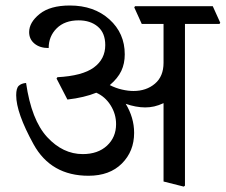

<svg xmlns="http://www.w3.org/2000/svg" viewBox="-20 -672 824 701"><path d="M86.4 -554.7Q86.4 -590.3 124.8 -621.1Q163.1 -651.9 234.9 -651.9Q323.2 -651.9 379.4 -601.3Q435.5 -550.8 435.5 -473.6Q435.5 -439.9 422.9 -413.1Q410.2 -386.2 380.9 -361.3Q402.8 -350.1 425.3 -345Q447.8 -339.8 467.3 -339.8Q514.2 -339.8 545.7 -366.5Q577.1 -393.1 577.1 -442.9V-584.5H497.6L470.2 -645L473.1 -649.4H756.8L784.2 -588.9L781.2 -584.5H655.3V5.9L650.9 9.3L577.1 -9.3V-295.4Q559.1 -287.1 543 -283.4Q526.9 -279.8 510.3 -279.8Q493.7 -279.8 475.3 -283.2Q457 -286.6 439 -293Q454.1 -268.1 461.9 -241.5Q469.7 -214.8 469.7 -187Q469.7 -119.6 425 -75Q380.4 -30.3 303.2 -30.3Q166 -30.3 102.5 -145.3Q39.1 -260.3 39.1 -324.2Q39.1 -350.1 48.6 -358.9Q58.1 -367.7 75.2 -369.1Q94.7 -233.9 152.1 -171.6Q209.5 -109.4 282.2 -109.4Q337.4 -109.4 370.6 -140.1Q403.8 -170.9 403.8 -218.8Q403.8 -255.9 383.8 -287.6Q363.8 -319.3 331.5 -333.5Q310.1 -324.7 283.4 -318.4Q256.8 -312 226.1 -308.6L186.5 -385.3L189.5 -390.1Q280.8 -395 322.5 -425.5Q364.3 -456.1 364.3 -507.3Q364.3 -551.8 337.2 -574.7Q310.1 -597.7 267.1 -597.7Q216.3 -597.7 187 -568.6Q157.7 -539.6 157.7 -496.6Q125.5 -496.6 106 -512.7Q86.4 -528.8 86.4 -554.7Z"/></svg>

Font: Sitara
Style: Regular
Weight: 400
Designer: Neelakash Kshetrimayum
Foundry: Neelakash Kshetrimayum
Version: Version 1.000;PS Version 1.000;PS 1.0;hotconv 1.;hotconv 1.0